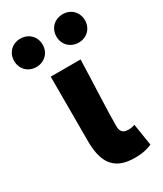

<svg xmlns="http://www.w3.org/2000/svg" viewBox="-229 -786 739 869"><g transform="rotate(-30 140.0 -351.5)"><path d="M210 12C254 12 278 4 300 -5L282 -119C272 -115 259 -113 251 -113C222 -113 208 -123 208 -156C208 -235 216 -383 219 -497H63V-162C63 -57 95 12 210 12ZM29 -567C73 -567 104 -599 104 -641C104 -683 73 -715 29 -715C-14 -715 -45 -683 -45 -641C-45 -599 -14 -567 29 -567ZM251 -567C294 -567 325 -599 325 -641C325 -683 294 -715 251 -715C207 -715 176 -683 176 -641C176 -599 207 -567 251 -567Z"/></g></svg>

Font: Source Sans Pro
Style: Bold
Weight: 700
Designer: Paul D. Hunt
Foundry: Adobe Systems Incorporated
Version: Version 3.006;hotconv 1.0.111;makeotfexe 2.5.65597